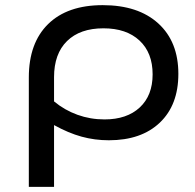

<svg xmlns="http://www.w3.org/2000/svg" viewBox="-20 -726 757 746"><path d="M673 -439Q673 -318 601 -249.5Q529 -181 403 -181Q348 -181 297 -195Q246 -209 190 -240V0H92V-425Q92 -559 167 -632.5Q242 -706 379 -706Q517 -706 595 -635Q673 -564 673 -439ZM573 -437Q573 -521 522 -568.5Q471 -616 382 -616Q291 -616 240.5 -566.5Q190 -517 190 -426V-332Q231 -298 281 -280Q331 -262 386 -262Q473 -262 523 -308.5Q573 -355 573 -437Z"/></svg>

Font: Montserrat Alternates Medium
Style: Regular
Weight: 500
Designer: Julieta Ulanovsky
Foundry: Julieta Ulanovsky
Version: Version 7.200